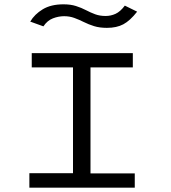

<svg xmlns="http://www.w3.org/2000/svg" viewBox="-20 -869 790 889"><path d="M116 0V-67H318V-557H127V-623H595V-557H399V-66H604V0ZM558 -843 615 -815Q582 -773 551 -756.5Q520 -740 475 -740Q441 -740 415.5 -748Q390 -756 368 -767Q346 -778 324 -786Q302 -794 277 -794Q251 -794 225 -784Q199 -774 181 -747L120 -769Q140 -803 178 -826Q216 -849 274 -849Q307 -849 332 -841Q357 -833 378 -822Q399 -811 420.5 -803Q442 -795 469 -795Q493 -795 515 -805Q537 -815 558 -843Z"/></svg>

Font: Inconsolata ExtraExpanded Thin
Style: Regular
Weight: 100
Width: 8
Monospace: yes
Designer: Raph Levien, Cyreal, Brenton Simpson
Foundry: Raph Levien, Cyreal, Google
Version: Version 3.100; ttfautohint (v1.8.4.7-5d5b)